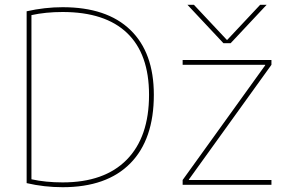

<svg xmlns="http://www.w3.org/2000/svg" viewBox="-20 -770 1232 800"><path d="M761 -750H788L925 -604H927L1064 -750H1091L941 -590H911ZM1085 -498V-500H741V-520H1111V-500L767 -22V-20H1111V0H741V-20ZM91 -723Q167 -740 241 -740Q425 -740 523 -645.5Q621 -551 621 -375Q621 -189 523 -89.5Q425 10 241 10Q164 10 91 -7ZM601 -375Q601 -545 509.5 -632.5Q418 -720 241 -720Q170 -720 111 -707V-23Q170 -10 241 -10Q415 -10 508 -104.5Q601 -199 601 -375Z"/></svg>

Font: M PLUS 1p Thin
Style: Regular
Weight: 250
Version: Version 1.062